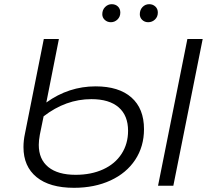

<svg xmlns="http://www.w3.org/2000/svg" viewBox="-20 -886 1017 916"><path d="M667 -270Q667 -187 625 -123.5Q583 -60 507 -25Q431 10 333 10Q217 10 154.5 -41Q92 -92 92 -184Q92 -216 99 -248L189 -700H261L201 -397Q308 -474 436 -474Q547 -474 607 -421Q667 -368 667 -270ZM947 -700 807 0H734L874 -700ZM591 -262Q591 -335 546 -374Q501 -413 416 -413Q294 -413 188 -331L170 -243Q165 -215 165 -195Q165 -126 210.5 -89Q256 -52 341 -52Q415 -52 472 -78Q529 -104 560 -152Q591 -200 591 -262ZM468 -818Q468 -839 481.5 -852.5Q495 -866 513 -866Q531 -866 542.5 -855Q554 -844 554 -826Q554 -806 540.5 -793Q527 -780 509 -780Q492 -780 480 -791Q468 -802 468 -818ZM647 -818Q647 -839 660 -852.5Q673 -866 692 -866Q709 -866 721 -855Q733 -844 733 -826Q733 -806 719.5 -793Q706 -780 687 -780Q670 -780 658.5 -791Q647 -802 647 -818Z"/></svg>

Font: Montserrat Alternates
Style: Italic
Weight: 400
Italic angle: -11.3°
Designer: Julieta Ulanovsky
Foundry: Julieta Ulanovsky
Version: Version 7.200